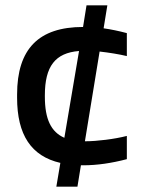

<svg xmlns="http://www.w3.org/2000/svg" viewBox="-20 -695 529 719"><path d="M44 -341V-329C44 -190 97 -110 206 -85L191 4H270L283 -76H292C343 -76 398 -84 455 -99V-186C409 -174 342 -166 301 -166H298L353 -502C388 -498 426 -492 455 -485V-571C425 -579 396 -585 368 -589L382 -675H304L291 -594C125 -594 44 -512 44 -341ZM148 -333V-338C148 -447 187 -497 276 -504L221 -179C171 -201 148 -249 148 -333Z"/></svg>

Font: LT Wave Text Medium
Style: Regular
Weight: 500
Designer: Daniel Lyons
Version: Version 2.5 (Glyphs App)